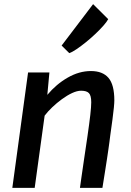

<svg xmlns="http://www.w3.org/2000/svg" viewBox="-20 -907 633 927"><path d="M39.5 0 115.5 -557H218.5L208.5 -449Q251.5 -500.5 306.8 -532.2Q362 -564 419 -564Q475.5 -564 503.8 -531Q532 -498 532 -422Q532 -410.5 529.8 -387.5Q527.5 -364.5 523 -330.2Q518.5 -296 512 -250.5Q510.5 -238 508.5 -222.5Q506.5 -207 503.5 -186.5Q500.5 -166 496.5 -139.2Q492.5 -112.5 487 -78.2Q481.5 -44 474.5 0H366Q368 -15 372.8 -48.2Q377.5 -81.5 385 -132.2Q392.5 -183 402.5 -250.5Q411.5 -313 416 -352.5Q420.5 -392 420.5 -413Q420.5 -446 409.2 -457.5Q398 -469 371.5 -469Q352.5 -469 328.2 -457.8Q304 -446.5 279 -428.2Q254 -410 232 -389Q210 -368 195.5 -348.5L147.5 0ZM314.5 -650.5 277.5 -687 429.5 -887 502.5 -814.5Q495.5 -801.5 478.8 -782.5Q462 -763.5 440 -742.8Q418 -722 394.5 -703Q371 -684 350 -669.8Q329 -655.5 314.5 -650.5Z"/></svg>

Font: Koeln Type Sans
Style: Italic
Weight: 400
Italic angle: -7.5°
Designer: Eben Sorkin
Foundry: Eben Sorkin
Version: Version 2.001